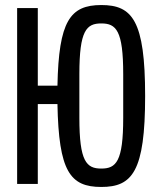

<svg xmlns="http://www.w3.org/2000/svg" viewBox="-20 -730 640 762"><path d="M382 12C505 12 556 -49 556 -349C556 -649 505 -710 382 -710C258 -710 213 -646 208 -390H130V-698H48V0H130V-317H208C213 -50 258 12 382 12ZM382 -61C323 -61 295 -89 295 -262V-436C295 -609 323 -637 382 -637C441 -637 469 -609 469 -436V-262C469 -89 441 -61 382 -61Z"/></svg>

Font: IBM Mono
Style: Regular
Weight: 400
Monospace: yes
Designer: Mike Abbink, Paul van der Laan, Pieter van Rosmalen
Foundry: Bold Monday
Version: Version 2.3